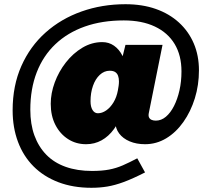

<svg xmlns="http://www.w3.org/2000/svg" viewBox="-20 -730 1005 912"><path d="M414 162Q327 162 257.5 135.5Q188 109 139.5 60.5Q91 12 65.5 -56Q40 -124 40 -206Q40 -323 81.5 -416.5Q123 -510 196.5 -575.5Q270 -641 367.5 -675.5Q465 -710 576 -710Q656 -710 720 -687.5Q784 -665 830 -623Q876 -581 900.5 -523.5Q925 -466 925 -396Q925 -326 905.5 -263Q886 -200 851 -150.5Q816 -101 769.5 -73Q723 -45 669 -45Q628 -45 596 -58.5Q564 -72 546 -96Q528 -120 528 -151Q528 -169 528.5 -186.5Q529 -204 529 -222L563 -202Q547 -152 521.5 -117Q496 -82 462.5 -63.5Q429 -45 389 -45Q341 -45 303 -69.5Q265 -94 243 -137Q221 -180 221 -237Q221 -287 240 -338.5Q259 -390 293 -433.5Q327 -477 371.5 -503.5Q416 -530 466 -530Q497 -530 521.5 -513Q546 -496 561.5 -465.5Q577 -435 580 -395L545 -391L576 -517H752L687 -194Q684 -180 688 -172Q692 -164 700.5 -160.5Q709 -157 720 -157Q746 -157 768 -175.5Q790 -194 806.5 -226.5Q823 -259 832.5 -301Q842 -343 842 -391Q842 -467 809.5 -521Q777 -575 715.5 -604Q654 -633 568 -633Q465 -633 383 -604Q301 -575 243 -520Q185 -465 154.5 -386.5Q124 -308 124 -209Q124 -140 143.5 -86.5Q163 -33 200 5Q237 43 292 62.5Q347 82 417 82Q464 82 498 75.5Q532 69 563 55.5Q594 42 632 22L669 89Q610 119 568 134.5Q526 150 490 156Q454 162 414 162ZM445 -192Q465 -192 484.5 -205.5Q504 -219 519 -243.5Q534 -268 540 -301Q542 -312 543.5 -322.5Q545 -333 545 -343Q545 -358 541 -369.5Q537 -381 527.5 -387.5Q518 -394 501 -394Q475 -394 454 -374.5Q433 -355 421.5 -322Q410 -289 410 -249Q410 -223 419.5 -207.5Q429 -192 445 -192Z"/></svg>

Font: Lexend Deca Black
Style: Regular
Weight: 900
Designer: Bonnie Shaver-Troup, Thomas Jockin
Foundry: Lexend
Version: Version 1.007